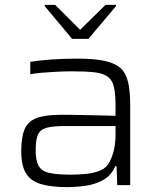

<svg xmlns="http://www.w3.org/2000/svg" viewBox="-20 -758 654 786"><path d="M254 8Q191 8 149 -4Q107 -16 87 -47.5Q67 -79 67 -139Q67 -196 80.5 -228.5Q94 -261 129.5 -274.5Q165 -288 228 -288Q240 -288 265 -288Q290 -288 323 -287Q356 -286 390 -285.5Q424 -285 453 -284V-322Q453 -373 446.5 -401.5Q440 -430 421 -444Q402 -458 366.5 -462Q331 -466 274 -466Q249 -466 216.5 -464.5Q184 -463 153.5 -460.5Q123 -458 104 -454V-505Q141 -511 191 -514.5Q241 -518 297 -518Q352 -518 390.5 -512Q429 -506 453.5 -493Q478 -480 490.5 -458Q503 -436 508 -403Q513 -370 513 -325V0H460L457 -78H452Q436 -40 403 -21.5Q370 -3 330 2.5Q290 8 254 8ZM270 -43Q304 -43 336 -46.5Q368 -50 392.5 -61Q417 -72 429 -96Q442 -122 447.5 -149Q453 -176 453 -210V-242H244Q197 -242 171 -235Q145 -228 135.5 -207Q126 -186 126 -143Q126 -102 137.5 -80Q149 -58 180 -50.5Q211 -43 270 -43ZM275 -599 163 -733V-738H206L308 -636L412 -738H455V-733L342 -599Z"/></svg>

Font: Saira SemiExpanded Light
Style: Regular
Weight: 300
Width: 6
Designer: Hector Gatti with collaboration of the Omnibus-Type team
Foundry: Omnibus-Type
Version: Version 1.101